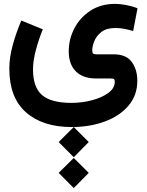

<svg xmlns="http://www.w3.org/2000/svg" viewBox="-20 -414 761 994"><path d="M283.7 321.3 361.8 243.7 439.5 321.3 361.8 399.9ZM283.7 481 361.8 403.8 439.5 481 361.8 559.6ZM201.7 -262.2Q180.2 -209.5 165.5 -154.3Q150.9 -99.1 150.9 -54.7Q150.9 37.1 197 77.6Q243.2 118.2 348.6 118.7Q404.3 118.7 456.1 105Q507.8 91.3 541 66.9Q574.2 42.5 574.2 9.8Q574.2 -1 570.1 -4.4Q565.9 -7.8 549.3 -7.8H475.6Q409.7 -7.8 372.8 -44.4Q335.9 -81.1 335.9 -147.9Q335.9 -211.4 365.2 -267.6Q394.5 -323.7 448.5 -358.9Q502.4 -394 577.1 -394Q599.6 -394 631.8 -388.2Q664.1 -382.3 691.9 -371.1L669.4 -253.4Q648.4 -259.8 625.5 -264.4Q602.5 -269 577.1 -269Q530.8 -269 504.6 -248.3Q478.5 -227.5 468 -200.4Q457.5 -173.3 457.5 -154.3Q457.5 -141.6 461.7 -137.2Q465.8 -132.8 480.5 -132.8H568.4Q633.8 -132.8 662.4 -93Q690.9 -53.2 690.9 3.9Q690.9 79.6 645 133.3Q599.1 187 522 215.3Q444.8 243.7 351.1 243.7Q200.7 243.7 114.5 167.5Q28.3 91.3 28.3 -58.1Q28.3 -116.2 45.7 -179.7Q63 -243.2 90.3 -307.6Z"/></svg>

Font: Vazir UI
Style: Bold-UI
Weight: 700
Designer: Saber Rastikerdar
Foundry: Saber Rastikerdar
Version: Version 30.1.0